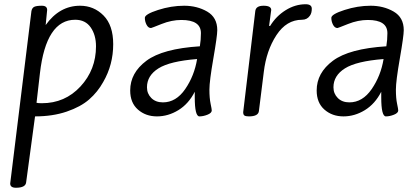

<svg xmlns="http://www.w3.org/2000/svg" viewBox="-20 -534 1974 904"><path d="M55 350Q28 350 28 330L128 -482Q131 -497 141.5 -502Q152 -507 177 -507Q202 -507 202 -487L195 -416Q260 -507 357 -507Q422 -507 467.5 -461Q513 -415 513 -326Q513 -229 466 -148Q440 -101 400 -66Q360 -31 294 -8.5Q228 14 145 14L103 325Q100 350 55 350ZM177 -48Q286 -48 359 -127Q432 -206 432 -316Q432 -369 407 -405Q382 -441 334 -441Q197 -441 168 -189L152 -50Q160 -48 177 -48Z M672 -123Q672 -93 692.5 -72.5Q713 -52 747 -52Q809 -52 852 -114.5Q895 -177 908 -256Q780 -246 726 -212Q672 -178 672 -123ZM1003 -392Q1003 -365 984.5 -258.5Q966 -152 966 -112Q966 -72 971.5 -46Q977 -20 977 -14Q977 -2 957 6Q937 14 919 14Q897 14 897 -76V-102Q868 -45 820 -15.5Q772 14 719 14Q666 14 629.5 -18Q593 -50 593 -108Q593 -191 669.5 -248Q746 -305 921 -316Q926 -346 926 -378Q926 -440 834 -440Q788 -440 740.5 -421Q693 -402 691 -402Q678 -402 670 -417.5Q662 -433 662 -450Q662 -467 724 -487Q786 -507 847 -507Q908 -507 955.5 -479.5Q1003 -452 1003 -392Z M1402 -441Q1329 -441 1281.5 -368.5Q1234 -296 1222 -195L1199 -11Q1196 14 1152 14Q1137 14 1131 10Q1125 6 1125 -6L1182 -482Q1185 -507 1221 -507Q1257 -507 1257 -487L1247 -412H1252Q1280 -458 1325 -486Q1370 -514 1419 -514Q1448 -514 1448 -493Q1448 -472 1439 -460Q1426 -441 1402 -441Z M1550 -123Q1550 -93 1570.5 -72.5Q1591 -52 1625 -52Q1687 -52 1730 -114.5Q1773 -177 1786 -256Q1658 -246 1604 -212Q1550 -178 1550 -123ZM1881 -392Q1881 -365 1862.5 -258.5Q1844 -152 1844 -112Q1844 -72 1849.5 -46Q1855 -20 1855 -14Q1855 -2 1835 6Q1815 14 1797 14Q1775 14 1775 -76V-102Q1746 -45 1698 -15.5Q1650 14 1597 14Q1544 14 1507.5 -18Q1471 -50 1471 -108Q1471 -191 1547.5 -248Q1624 -305 1799 -316Q1804 -346 1804 -378Q1804 -440 1712 -440Q1666 -440 1618.5 -421Q1571 -402 1569 -402Q1556 -402 1548 -417.5Q1540 -433 1540 -450Q1540 -467 1602 -487Q1664 -507 1725 -507Q1786 -507 1833.5 -479.5Q1881 -452 1881 -392Z"/></svg>

Font: Kite One
Style: Regular
Weight: 400
Designer: Eduardo Rodriguez Tunni
Foundry: Eduardo Rodriguez Tunni
Version: Version 1.001